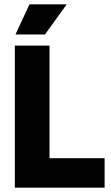

<svg xmlns="http://www.w3.org/2000/svg" viewBox="-20 -872 514 892"><path d="M49 0V-660H210V0ZM77 0V-137H466V0ZM189 -712H52L117 -852H290Z"/></svg>

Font: Bricolage Grotesque 72pt ExtraBold
Style: Regular
Weight: 800
Designer: Mathieu Triay
Foundry: Atelier Triay
Version: Version 1.001;gftools[0.9.33.dev8+g029e19f]